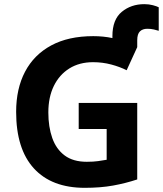

<svg xmlns="http://www.w3.org/2000/svg" viewBox="-20 -899 788 929"><path d="M678.2 -878.9Q700.7 -878.9 719.7 -873.8Q738.8 -868.7 748 -863.8V-750Q739.7 -752.9 724.9 -756.3Q710 -759.8 692.9 -759.8Q669.9 -759.8 657 -747.1Q644 -734.4 644 -704.1V-670.9L592.8 -559.1Q560.1 -575.7 518.1 -586.9Q476.1 -598.1 430.2 -598.1Q364.3 -598.1 315.7 -567.9Q267.1 -537.6 240.5 -483.2Q213.9 -428.7 213.9 -355Q213.9 -285.2 232.9 -231.2Q252 -177.2 293 -146.7Q334 -116.2 399.9 -116.2Q432.1 -116.2 454.3 -119.4Q476.6 -122.6 496.1 -126V-274.9H360.8V-400.9H644V-30.8Q587.9 -12.2 527.3 -1.2Q466.8 9.8 390.1 9.8Q230 9.8 144 -84.2Q58.1 -178.2 58.1 -357.9Q58.1 -470.2 101.3 -552.2Q144.5 -634.3 227.8 -679.2Q311 -724.1 431.2 -724.1Q480.5 -724.1 523.9 -714.8V-724.1Q523.9 -804.2 569.1 -841.6Q614.3 -878.9 678.2 -878.9Z"/></svg>

Font: Open Sans
Style: Bold
Weight: 700
Designer: Monotype Design Team
Foundry: Monotype Imaging Inc.
Version: Version 3.000; ttfautohint (v1.8.4)